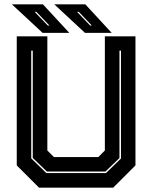

<svg xmlns="http://www.w3.org/2000/svg" viewBox="-20 -868 704 888"><path d="M160.5 0 57.5 -103V-700H199V-172L229.5 -141.5H434.5L465 -172V-700H606.5V-103L503.5 0ZM194.5 -67.5H470L539.5 -135V-634H532.5V-137L467.5 -74.5H197L131.5 -137.5V-634H124.5V-135.5ZM496.5 -716H373L231 -848H374.5ZM404.5 -750 344.5 -813H336.5L397 -750ZM300.5 -716H177L35 -848H178.5ZM208.5 -750 148.5 -813H140.5L201 -750Z"/></svg>

Font: Tourney ExtraBold
Style: Regular
Weight: 800
Designer: Tyler Finck
Foundry: Etcetera Type Co
Version: Version 1.015